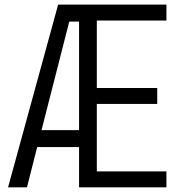

<svg xmlns="http://www.w3.org/2000/svg" viewBox="-20 -804 768 824"><path d="M395.5 -715.8V-426.3H654.8V-357.9H395.5V-68.4H694.3V0H319.3V-172.9H139.6L95.7 0H14.6L229.5 -784.2H694.3V-715.8ZM319.3 -245.6V-711.4H277.3L158.2 -245.6Z"/></svg>

Font: Decalotype Light
Style: Regular
Weight: 300
Designer: Alfredo Marco Pradil
Foundry: Alfredo Marco Pradil
Version: Version 1.0